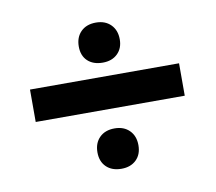

<svg xmlns="http://www.w3.org/2000/svg" viewBox="-59 -517 668 595"><g transform="rotate(-10 275.0 -220.0)"><path d="M213 -386Q213 -415 230.5 -432.5Q248 -450 278 -450Q307 -450 324.5 -432.5Q342 -415 342 -386Q342 -358 324.5 -341Q307 -324 278 -324Q248 -324 230.5 -340.5Q213 -357 213 -386ZM41 -281H510V-179H41ZM213 -53Q213 -82 230.5 -99.5Q248 -117 278 -117Q307 -117 324.5 -99.5Q342 -82 342 -53Q342 -24 324.5 -7Q307 10 278 10Q248 10 230.5 -7Q213 -24 213 -53Z"/></g></svg>

Font: Ysabeau Ultrabold
Style: Regular
Weight: 800
Designer: Christian Thalmann (Catharsis Fonts)
Version: Version 0.003